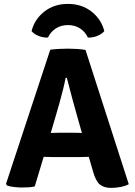

<svg xmlns="http://www.w3.org/2000/svg" viewBox="-20 -932 674 961"><path d="M240.5 -146Q232.5 -146 220.5 -146.5Q208.5 -147 198.5 -147L154 1Q140 4.5 123.5 5.5Q107 6.5 89.5 6.5Q71.5 6.5 50.2 4Q29 1.5 15.5 -3.5L10 -11.5L231.5 -683Q250 -686 275.5 -687.2Q301 -688.5 320 -688.5Q338.5 -688.5 364.2 -687Q390 -685.5 408 -682L624.5 -10Q608.5 -1 583.5 3.8Q558.5 8.5 536.5 8.5Q500.5 8.5 480 -8.2Q459.5 -25 445.5 -74L424.5 -147Q414 -147 402 -146.5Q390 -146 382 -146ZM261 -358.5 234 -266.5Q244 -267 255.8 -267.2Q267.5 -267.5 275.5 -267.5H352Q359.5 -267.5 370 -267.2Q380.5 -267 390 -266.5L369 -340.5Q357 -382.5 341.8 -438.5Q326.5 -494.5 314.5 -542.5H308.5Q303.5 -515.5 295.2 -482.5Q287 -449.5 277.8 -417Q268.5 -384.5 261 -358.5ZM502 -776Q488.5 -760.5 466 -751.8Q443.5 -743 420 -744Q406.5 -773 380.5 -789.8Q354.5 -806.5 320 -806.5Q285.5 -806.5 259.5 -789.8Q233.5 -773 220 -744Q196.5 -743 174 -751.8Q151.5 -760.5 138 -776Q152 -834.5 201.2 -873.5Q250.5 -912.5 320 -912.5Q389.5 -912.5 438.8 -873.5Q488 -834.5 502 -776Z"/></svg>

Font: Signika Negative SC
Style: Bold
Weight: 700
Designer: Anna Giedryś
Foundry: Anna Giedryś
Version: Version 2.000; ttfautohint (v1.8.3) -l 8 -r 50 -G 200 -x 9 -